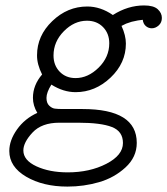

<svg xmlns="http://www.w3.org/2000/svg" viewBox="-20 -459 615 706"><path d="M14.2 96.2Q14.2 57.1 42.5 17.1Q70.8 -22.9 117.2 -43.9Q101.1 -70.8 101.1 -99.1Q101.1 -146 134.8 -185.1Q115.7 -223.1 116.2 -255.9Q116.2 -327.6 172.1 -381.3Q228 -435.1 300.8 -435.1Q349.6 -435.1 395 -403.8Q450.2 -439 509.8 -439Q544.9 -439 560.1 -425Q575.2 -411.1 575.2 -393.1Q575.2 -376 563.5 -365.5Q551.8 -355 538.1 -355Q525.9 -355 516.4 -363Q506.8 -371.1 504.9 -386.2L486.8 -383.8L463.9 -378.9L443.8 -372.1L426.8 -363.8Q442.9 -328.6 442.9 -298.8Q442.9 -227.1 386.5 -173.6Q330.1 -120.1 257.8 -120.1Q212.9 -120.1 168.9 -147.9Q150.9 -119.1 150.9 -99.1Q150.9 -80.1 160.9 -70.6Q170.9 -61 181.4 -59.6Q191.9 -58.1 211.9 -58.1H283.2Q482.9 -58.1 482.9 66.4Q482.9 118.7 441.4 156.7Q399.9 194.8 344 210.9Q288.1 227.1 228 227.1Q138.2 227.1 76.2 190.7Q14.2 154.3 14.2 96.2ZM65.9 94.2Q65.9 130.4 114 152.6Q162.1 174.8 229 174.8Q310.1 174.8 371.1 143.3Q432.1 111.8 432.1 66.9Q432.1 23.9 391.6 8.1Q351.1 -7.8 267.1 -7.8H198.2Q133.3 -7.8 99.6 28.3Q65.9 64.5 65.9 94.2ZM176.8 -254.9Q176.8 -218.8 199.5 -195.3Q222.2 -171.9 257.8 -171.9Q303.7 -171.9 342.8 -210.4Q381.8 -249 381.8 -299.8Q381.8 -335.9 358.9 -359.4Q335.9 -382.8 299.8 -382.8Q252.9 -382.8 214.8 -344.2Q176.8 -305.7 176.8 -254.9Z"/></svg>

Font: CMU Typewriter Text
Style: LightOblique
Weight: 200
Italic angle: -9.46001°
Version: Version 0.7.0